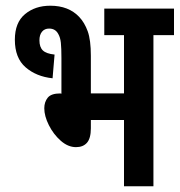

<svg xmlns="http://www.w3.org/2000/svg" viewBox="-20 -652 629 672"><path d="M156 -632Q220 -632 257 -593Q276 -573 287 -542.5Q298 -512 298 -457V-325H414V-529H345V-622H589V-529H517V0H414V-232H298V-203Q298 -168 284.5 -152.5Q271 -137 246 -137Q218 -137 192.5 -159.5Q167 -182 151 -214Q135 -246 135 -273Q135 -295 147 -310Q159 -325 191 -325L195 -324V-449Q195 -484 193 -502.5Q191 -521 184 -533Q174 -552 152 -552Q136 -552 127 -541Q118 -530 118 -511Q118 -487 130 -475.5Q142 -464 171 -461L164 -378Q107 -384 69.5 -416.5Q32 -449 32 -513Q32 -573 67.5 -602.5Q103 -632 156 -632Z"/></svg>

Font: Noto Sans ExtraCondensed SemiBold
Style: Italic
Weight: 600
Width: 2
Italic angle: -12°
Designer: Monotype Design Team
Foundry: Monotype Imaging Inc.
Version: Version 2.013; ttfautohint (v1.8.4.7-5d5b)